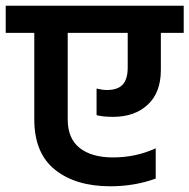

<svg xmlns="http://www.w3.org/2000/svg" viewBox="-47 -680 663 672"><path d="M596 -660V-565H516V-435Q516 -356 470 -313.5Q424 -271 349 -271Q313 -271 291 -277V-370Q311 -365 327 -365Q365 -365 382.5 -384Q400 -403 400 -444V-565H190V-262Q190 -195 232 -162Q274 -129 348 -129Q429 -129 498 -161V-55Q424 -28 339 -28Q218 -28 145.5 -86Q73 -144 73 -262V-565H-27V-660Z"/></svg>

Font: Hind SemiBold
Style: Regular
Weight: 600
Designer: Manushi Parikh, Satya Rajpurohit
Foundry: Indian Type Foundry
Version: Version 2.001;PS 1.0;hotconv 1.0.79;makeotf.lib2.5.61930; tt